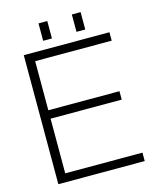

<svg xmlns="http://www.w3.org/2000/svg" viewBox="-127 -950 835 1035"><g transform="rotate(-15 291.0 -432.5)"><path d="M68 0H550V-47H119V-352H516V-399H119V-673H546V-720H68ZM189 -768H238V-865H189ZM375 -768H424V-865H375Z"/></g></svg>

Font: Aspekta 200
Style: Regular
Weight: 200
Designer: Ivo Dolenc
Version: Version 2.000